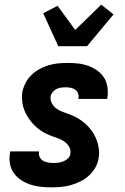

<svg xmlns="http://www.w3.org/2000/svg" viewBox="-20 -799 540 827"><path d="M202 8Q178 8 155 5.5Q132 3 111 -4Q90 -11 71.5 -23Q53 -35 40 -53Q27 -71 23 -93.5Q19 -116 23 -140L24 -147H148V-145Q146 -133 151 -122.5Q156 -112 165.5 -106.5Q175 -101 187 -99Q199 -97 211 -97Q222 -97 232.5 -98.5Q243 -100 254 -104.5Q265 -109 273.5 -117.5Q282 -126 283 -137Q286 -153 278 -166.5Q270 -180 257.5 -189Q245 -198 230.5 -203Q216 -208 201.5 -213.5Q187 -219 173.5 -226Q160 -233 148 -242Q136 -251 125.5 -262Q115 -273 106.5 -285Q98 -297 91 -310.5Q84 -324 80 -339Q76 -354 75 -370Q74 -386 76 -402Q80 -422 90 -441.5Q100 -461 115.5 -476Q131 -491 150 -501.5Q169 -512 189.5 -518Q210 -524 230.5 -526Q251 -528 271 -528Q294 -528 316.5 -525.5Q339 -523 360 -515.5Q381 -508 398.5 -495.5Q416 -483 427.5 -465.5Q439 -448 442.5 -425.5Q446 -403 443 -380L441 -373H317L318 -375Q320 -386 316 -396.5Q312 -407 303.5 -413Q295 -419 284.5 -421Q274 -423 263 -423Q253 -423 242.5 -421.5Q232 -420 223 -415.5Q214 -411 207 -402.5Q200 -394 198 -384Q196 -368 203.5 -354Q211 -340 223.5 -331Q236 -322 250.5 -317Q265 -312 279.5 -306.5Q294 -301 307.5 -294Q321 -287 333 -278Q345 -269 355.5 -258.5Q366 -248 375 -235.5Q384 -223 390.5 -209.5Q397 -196 401 -181.5Q405 -167 406.5 -151Q408 -135 405 -119Q402 -98 391 -78Q380 -58 363.5 -43Q347 -28 327 -18Q307 -8 286 -2Q265 4 244 6Q223 8 202 8ZM231 -600 166 -742 228 -774 304 -670 416 -779 469 -737 355 -600Z"/></svg>

Font: Iosevka Extrabold
Style: Italic
Weight: 800
Italic angle: -9°
Monospace: yes
Designer: Belleve Invis
Foundry: Belleve Invis
Version: Version 32.5.0; ttfautohint (v1.8.4)